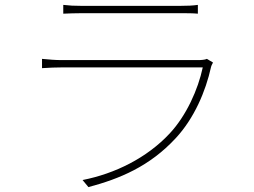

<svg xmlns="http://www.w3.org/2000/svg" viewBox="-20 -742 1040 786"><path d="M827 -501C819 -497 803 -496 790 -496H231C208 -496 182 -498 152 -501V-463C182 -465 208 -466 231 -466H810C791 -376 743 -269 675 -196C581 -95 450 -31 318 -5L342 24C469 -10 592 -60 700 -177C775 -258 822 -368 844 -468C845 -473 849 -480 852 -486ZM239 -686C264 -687 286 -688 314 -688H716C747 -688 769 -688 790 -686V-722C769 -719 748 -718 717 -718H314C284 -718 264 -719 239 -722Z"/></svg>

Font: Noto Sans CJK JP Thin
Style: Regular
Weight: 250
Designer: Ryoko NISHIZUKA (kana & ideographs); Paul D. Hunt (Latin, Greek & Cyrillic); Wenlong ZHANG (bopomofo); Sandoll Communica
Foundry: Adobe Systems Incorporated
Version: Version 1.004;PS 1.004;hotconv 1.0.82;makeotf.lib2.5.63406